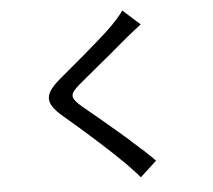

<svg xmlns="http://www.w3.org/2000/svg" viewBox="-58 -875 1116 1007"><g transform="rotate(-5 500.0 -371.0)"><path d="M730 -11C695 -47 652 -86 606 -126L598 -134L590 -141C586 -145 582 -148 577 -152L569 -159L561 -166C487 -230 414 -290 368 -328C309 -379 309 -396 366 -445C396 -470 437 -504 479 -539L488 -546L492 -550L501 -557C505 -560 509 -564 513 -567L522 -574C565 -611 607 -645 636 -670C656 -686 687 -711 712 -730L622 -811C609 -790 581 -760 558 -736C522 -700 464 -650 407 -601L399 -594C353 -555 308 -517 274 -489C179 -410 170 -365 267 -284C310 -248 363 -201 415 -155L424 -147C481 -96 535 -45 569 -11C580 0 590 11 600 21L607 29C614 36 620 43 627 50L633 58L640 65C641 66 642 67 643 69L730 -11Z"/></g></svg>

Font: Glow Sans SC Normal Medium
Style: Regular
Weight: 600
Designer: Ryoko NISHIZUKA (kana, bopomofo & ideographs); Paul D. Hunt (Latin, Greek & Cyrillic); Sandoll Communications, Soo-young
Version: Version 0.93